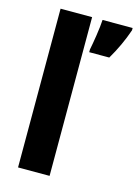

<svg xmlns="http://www.w3.org/2000/svg" viewBox="-116 -824 638 888"><g transform="rotate(15 203.0 -380.0)"><path d="M212 0V-760H61V0ZM406 -749V-760H262C260 -720 248 -647 241 -613V-600H337C365 -647 389 -699 406 -749Z"/></g></svg>

Font: Noto Sans Sinhala UI Condensed ExtraBold
Style: Regular
Weight: 800
Width: 3
Designer: Jelle Bosma - Monotype Design Team
Foundry: Monotype Imaging Inc.
Version: Version 2.006